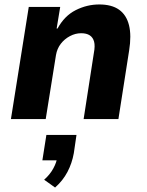

<svg xmlns="http://www.w3.org/2000/svg" viewBox="-20 -534 659 861"><path d="M29 0 109 -503H250L234 -406H238Q269 -463 319.5 -488.5Q370 -514 425 -514Q481 -514 514 -490.5Q547 -467 558.5 -421Q570 -375 559 -307L511 0H355L401 -297Q407 -328 402 -347Q397 -366 382.5 -375.5Q368 -385 344 -385Q318 -385 293.5 -372Q269 -359 252.5 -337.5Q236 -316 231 -287L185 0ZM227 307 178 272Q204 249 219 221.5Q234 194 237 170L261 185H170L188 71H323L311 153Q303 198 282.5 237Q262 276 227 307Z"/></svg>

Font: Nunito Sans 7pt SemiCondensed ExtraBold
Style: Italic
Weight: 800
Width: 4
Italic angle: -9°
Designer: Vernon Adams
Foundry: Vernon Adams
Version: Version 3.101;gftools[0.9.27]